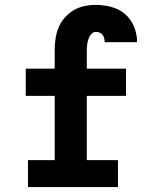

<svg xmlns="http://www.w3.org/2000/svg" viewBox="-20 -763 640 783"><path d="M94 0V-110H203V-372H85V-483H203V-558Q203 -582 206.5 -605.5Q210 -629 219 -651Q228 -673 244 -691Q260 -709 280 -721Q300 -733 323.5 -738Q347 -743 371 -743Q403 -743 434.5 -734.5Q466 -726 490 -705.5Q514 -685 526.5 -654.5Q539 -624 539 -592V-591H407Q407 -599 405 -606.5Q403 -614 398.5 -620.5Q394 -627 386.5 -630Q379 -633 371 -633Q360 -633 352 -623.5Q344 -614 340.5 -603.5Q337 -593 335.5 -581.5Q334 -570 334 -558V-483H494V-372H334V-110H461V0Z"/></svg>

Font: Iosevka HT Extrabold Extended
Style: Regular
Weight: 800
Width: 7
Monospace: yes
Designer: Belleve Invis
Foundry: Belleve Invis
Version: Version 32.3.0; ttfautohint (v1.8.4)